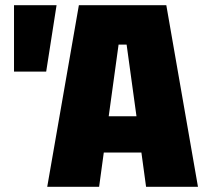

<svg xmlns="http://www.w3.org/2000/svg" viewBox="-20 -720 857 740"><path d="M34 -444V-700H198L158 -444ZM162 0 284 -700H621L743 0H543L525 -132H380L362 0ZM399 -272H506L468 -548H437Z"/></svg>

Font: Tektur SemiCondensed ExtraBold
Style: Regular
Weight: 800
Width: 4
Designer: Adam Jagosz
Foundry: Adam Jagosz
Version: Version 1.005;gftools[0.9.30]